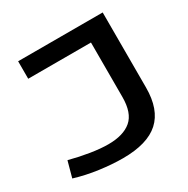

<svg xmlns="http://www.w3.org/2000/svg" viewBox="-161 -845 980 999"><g transform="rotate(-30 329.5 -345.0)"><path d="M16 -31 42 -126Q103 -110 162.5 -100.5Q222 -91 268 -91Q359 -91 406.5 -131.5Q454 -172 454 -268V-595H77V-700H585V-249Q585 -117 515 -53.5Q445 10 298 10Q234 10 159.5 0Q85 -10 16 -31Z"/></g></svg>

Font: Georama Extended Medium
Style: Regular
Weight: 500
Width: 7
Designer: Jean-Baptiste Levee
Foundry: Production Type
Version: Version 1.000